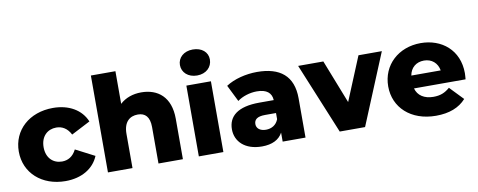

<svg xmlns="http://www.w3.org/2000/svg" viewBox="-67 -1120 3604 1448"><g transform="rotate(-10 1735.0 -396.5)"><path d="M337 9C459 9 553 -46 591 -139L446 -214C420 -162 381 -141 336 -141C270 -141 217 -187 217 -271C217 -355 270 -401 336 -401C381 -401 420 -379 446 -328L591 -403C553 -496 459 -551 337 -551C156 -551 27 -435 27 -271C27 -107 156 9 337 9Z M1013 -551C949 -551 892 -531 850 -492V-742H662V0H850V-262C850 -353 897 -391 959 -391C1015 -391 1049 -358 1049 -279V0H1236V-310C1236 -477 1140 -551 1013 -551Z M1546 0V-542H1358V0ZM1452 -603C1521 -603 1567 -647 1567 -706C1567 -762 1521 -802 1452 -802C1383 -802 1337 -759 1337 -703C1337 -646 1383 -603 1452 -603Z M1988 -174C1972 -131 1935 -110 1892 -110C1847 -110 1820 -133 1820 -165C1820 -199 1842 -221 1904 -221H1988ZM1841 9C1919 9 1973 -18 2000 -69V0H2175V-301C2175 -473 2075 -551 1900 -551C1814 -551 1723 -528 1661 -487L1724 -360C1762 -389 1820 -407 1873 -407C1948 -407 1985 -376 1988 -320H1878C1711 -320 1639 -257 1639 -157C1639 -64 1711 9 1841 9Z M2855 -542H2676L2538 -208L2407 -542H2214L2437 0H2631Z M3042 -322C3052 -381 3095 -417 3155 -417C3214 -417 3257 -380 3267 -322ZM3174 9C3276 9 3352 -21 3404 -79L3305 -182C3268 -150 3233 -135 3179 -135C3109 -135 3060 -167 3045 -223H3440C3441 -238 3443 -256 3443 -270C3443 -448 3313 -551 3153 -551C2983 -551 2856 -435 2856 -271C2856 -110 2981 9 3174 9Z"/></g></svg>

Font: Montserrat-Alt1 ExtBd
Style: Regular
Weight: 800
Designer: Differentunic
Foundry: Differentunic
Version: Version 7.222